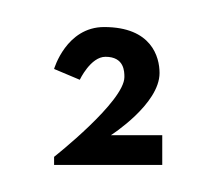

<svg xmlns="http://www.w3.org/2000/svg" viewBox="-20 -285 159 142"><path d="M58 -243C72 -243 72 -232 72 -228C72 -210 20 -169 20 -169V-163H100V-185H62C62 -185 98 -208 98 -231C98 -243 92 -265 57 -265C29 -265 20 -234 20 -234L39 -226C39 -226 47 -243 58 -243Z"/></svg>

Font: Hussar Tani
Style: Dwa
Weight: 700
Foundry: Cannot Into Space Fonts
Version: Version 0.92